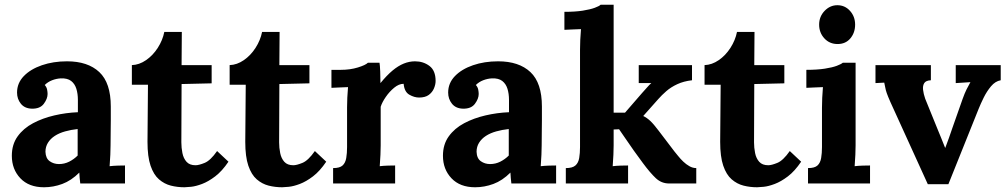

<svg xmlns="http://www.w3.org/2000/svg" viewBox="-20 -775 4250 811"><path d="M319 0Q317 -14 316.5 -23.5Q316 -33 315 -46Q281 -12 243 2Q205 16 166 16Q102 16 66 -22Q30 -60 30 -117Q30 -165 54.5 -199Q79 -233 119.5 -254.5Q160 -276 209.5 -287.5Q259 -299 309 -301V-353Q309 -379 302.5 -400Q296 -421 280.5 -433Q265 -445 237 -444Q218 -443 200 -436Q182 -429 169 -416Q177 -407 179 -396.5Q181 -386 181 -378Q181 -358 165 -336.5Q149 -315 114 -316Q84 -317 68 -337Q52 -357 52 -384Q52 -424 80.5 -453.5Q109 -483 157 -499.5Q205 -516 263 -516Q351 -516 399.5 -470.5Q448 -425 448 -325Q448 -291 448 -267Q448 -243 447.5 -219Q447 -195 447 -161Q447 -147 446 -121.5Q445 -96 443 -73Q460 -75 479 -75.5Q498 -76 508 -76V0ZM308 -230Q280 -227 255 -220Q230 -213 211.5 -201Q193 -189 182.5 -172Q172 -155 172 -134Q173 -106 190 -94Q207 -82 229 -82Q252 -82 272 -92Q292 -102 308 -118Q308 -128 308 -137.5Q308 -147 308 -157Q308 -175 308 -193.5Q308 -212 308 -230Z M759 16Q729 16 701.5 9Q674 2 651.5 -17.5Q629 -37 616 -75Q603 -113 603 -176L605 -417H537V-500Q568 -501 597 -521Q626 -541 646.5 -573Q667 -605 674 -640H748L747 -500H874V-423L747 -420L746 -174Q746 -151 750.5 -128.5Q755 -106 768 -91.5Q781 -77 806 -77Q820 -77 844.5 -87Q869 -97 897 -137L945 -92Q918 -52 889 -30Q860 -8 833.5 2Q807 12 787 14Q767 16 759 16Z M1172 16Q1142 16 1114.5 9Q1087 2 1064.5 -17.5Q1042 -37 1029 -75Q1016 -113 1016 -176L1018 -417H950V-500Q981 -501 1010 -521Q1039 -541 1059.5 -573Q1080 -605 1087 -640H1161L1160 -500H1287V-423L1160 -420L1159 -174Q1159 -151 1163.5 -128.5Q1168 -106 1181 -91.5Q1194 -77 1219 -77Q1233 -77 1257.5 -87Q1282 -97 1310 -137L1358 -92Q1331 -52 1302 -30Q1273 -8 1246.5 2Q1220 12 1200 14Q1180 16 1172 16Z M1387 -65Q1415 -65 1427 -76Q1439 -87 1442.5 -107.5Q1446 -128 1446 -154V-322Q1446 -340 1447 -362.5Q1448 -385 1450 -407Q1434 -406 1412.5 -405.5Q1391 -405 1380 -404V-480H1420Q1459 -480 1491.5 -490Q1524 -500 1534 -510H1583Q1585 -500 1586 -472.5Q1587 -445 1587 -424Q1614 -457 1638 -477Q1662 -497 1685.5 -506.5Q1709 -516 1733 -516Q1768 -516 1794 -496.5Q1820 -477 1820 -433Q1820 -418 1813 -401.5Q1806 -385 1791 -374Q1776 -363 1750 -363Q1730 -363 1709 -375Q1688 -387 1685 -421Q1665 -421 1645 -404.5Q1625 -388 1609.5 -365.5Q1594 -343 1588 -324V-161Q1588 -147 1587 -121.5Q1586 -96 1584 -73Q1600 -75 1619.5 -75.5Q1639 -76 1649 -76V0H1387Z M2140 0Q2138 -14 2137.5 -23.5Q2137 -33 2136 -46Q2102 -12 2064 2Q2026 16 1987 16Q1923 16 1887 -22Q1851 -60 1851 -117Q1851 -165 1875.5 -199Q1900 -233 1940.5 -254.5Q1981 -276 2030.5 -287.5Q2080 -299 2130 -301V-353Q2130 -379 2123.5 -400Q2117 -421 2101.5 -433Q2086 -445 2058 -444Q2039 -443 2021 -436Q2003 -429 1990 -416Q1998 -407 2000 -396.5Q2002 -386 2002 -378Q2002 -358 1986 -336.5Q1970 -315 1935 -316Q1905 -317 1889 -337Q1873 -357 1873 -384Q1873 -424 1901.5 -453.5Q1930 -483 1978 -499.5Q2026 -516 2084 -516Q2172 -516 2220.5 -470.5Q2269 -425 2269 -325Q2269 -291 2269 -267Q2269 -243 2268.5 -219Q2268 -195 2268 -161Q2268 -147 2267 -121.5Q2266 -96 2264 -73Q2281 -75 2300 -75.5Q2319 -76 2329 -76V0ZM2129 -230Q2101 -227 2076 -220Q2051 -213 2032.5 -201Q2014 -189 2003.5 -172Q1993 -155 1993 -134Q1994 -106 2011 -94Q2028 -82 2050 -82Q2073 -82 2093 -92Q2113 -102 2129 -118Q2129 -128 2129 -137.5Q2129 -147 2129 -157Q2129 -175 2129 -193.5Q2129 -212 2129 -230Z M2370 0V-65Q2398 -65 2410.5 -76Q2423 -87 2426.5 -107.5Q2430 -128 2430 -154V-565Q2430 -583 2431 -606.5Q2432 -630 2434 -652Q2418 -651 2396.5 -650.5Q2375 -650 2364 -649V-725Q2410 -725 2441.5 -730Q2473 -735 2492 -742Q2511 -749 2517 -755H2572V-299H2620L2692 -382Q2705 -396 2713.5 -406Q2722 -416 2731 -424H2678V-500H2903V-436Q2868 -432 2841 -419.5Q2814 -407 2794.5 -390Q2775 -373 2761 -357L2697 -285Q2712 -278 2726.5 -264.5Q2741 -251 2762 -223L2829 -135Q2835 -128 2844.5 -116Q2854 -104 2866 -92.5Q2878 -81 2892 -73Q2906 -65 2921 -65V0H2806Q2774 0 2750 -22.5Q2726 -45 2695 -87Q2677 -111 2657.5 -138.5Q2638 -166 2621.5 -190.5Q2605 -215 2595 -229L2572 -228V-161Q2572 -147 2571 -121.5Q2570 -96 2568 -73Q2584 -75 2603 -75.5Q2622 -76 2633 -76V0Z M3178 16Q3148 16 3120.5 9Q3093 2 3070.5 -17.5Q3048 -37 3035 -75Q3022 -113 3022 -176L3024 -417H2956V-500Q2987 -501 3016 -521Q3045 -541 3065.5 -573Q3086 -605 3093 -640H3167L3166 -500H3293V-423L3166 -420L3165 -174Q3165 -151 3169.5 -128.5Q3174 -106 3187 -91.5Q3200 -77 3225 -77Q3239 -77 3263.5 -87Q3288 -97 3316 -137L3364 -92Q3337 -52 3308 -30Q3279 -8 3252.5 2Q3226 12 3206 14Q3186 16 3178 16Z M3393 -65Q3421 -65 3433 -76Q3445 -87 3448.5 -107.5Q3452 -128 3452 -154V-320Q3452 -338 3453 -361.5Q3454 -385 3456 -407Q3440 -406 3418.5 -405.5Q3397 -405 3386 -404V-480Q3432 -480 3464 -485Q3496 -490 3514.5 -497Q3533 -504 3540 -510H3594V-161Q3594 -147 3593 -121.5Q3592 -96 3590 -73Q3606 -75 3625.5 -75.5Q3645 -76 3655 -76V0H3393ZM3518 -589Q3484 -589 3462 -613Q3440 -637 3440 -671Q3440 -705 3463 -729Q3486 -753 3517 -753Q3549 -753 3570.5 -729Q3592 -705 3592 -671Q3592 -637 3572 -613Q3552 -589 3518 -589Z M3899 3 3741 -344Q3730 -369 3725.5 -382Q3721 -395 3719.5 -404.5Q3718 -414 3715 -426L3678 -424V-500H3912V-436Q3891 -435 3884 -424Q3877 -413 3879 -395.5Q3881 -378 3888 -358L3940 -230Q3948 -211 3956 -191Q3964 -171 3972 -151H3973Q3981 -172 3988.5 -193Q3996 -214 4003 -235L4046 -357Q4055 -382 4062.5 -397Q4070 -412 4079 -428L4017 -424V-500H4207V-436Q4184 -432 4166 -410.5Q4148 -389 4135 -362.5Q4122 -336 4114 -316L3986 3Z"/></svg>

Font: Lora
Style: Weight 700
Weight: 700
Designer: Olga Karpushina, Alexei Vanyashin (Cyrillic)
Foundry: Cyreal
Version: Version 3.001